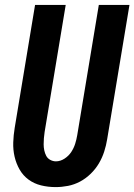

<svg xmlns="http://www.w3.org/2000/svg" viewBox="-20 -755 548 783"><path d="M207 8Q176 8 147.5 1Q119 -6 96.5 -22.5Q74 -39 60 -63.5Q46 -88 39.5 -116Q33 -144 34 -174Q35 -204 40 -234L123 -735H248L162 -217Q160 -204 159 -191.5Q158 -179 158 -166.5Q158 -154 160.5 -142Q163 -130 168.5 -119.5Q174 -109 185 -103Q196 -97 208 -97Q226 -97 243 -108Q260 -119 270.5 -135Q281 -151 286.5 -168.5Q292 -186 295 -204L383 -735H508L417 -187Q413 -162 405 -137Q397 -112 383.5 -89Q370 -66 350 -46.5Q330 -27 306.5 -14.5Q283 -2 257.5 3Q232 8 207 8Z"/></svg>

Font: Iosevka SS04 Extrabold Oblique
Style: Regular
Weight: 800
Italic angle: -9°
Monospace: yes
Designer: Belleve Invis
Foundry: Belleve Invis
Version: Version 19.0.0; ttfautohint (v1.8.4)